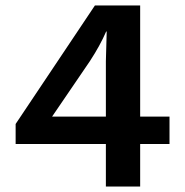

<svg xmlns="http://www.w3.org/2000/svg" viewBox="-20 -680 673 700"><path d="M598 -155H491V0H366V-155H37V-228L326 -660H491V-255H598ZM170 -255H366V-457L369 -565H367Q345 -514 307 -456Z"/></svg>

Font: Work Sans SemiBold
Style: Regular
Weight: 600
Designer: Wei Huang
Foundry: Wei Huang
Version: Version 1.500